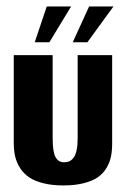

<svg xmlns="http://www.w3.org/2000/svg" viewBox="-20 -559 384 586"><path d="M202 -430H246.7L326.3 -539.3H252ZM86 -430H130.7L197 -539.3H122.7ZM173.3 7Q208.3 7 234.8 0.3Q261.3 -6.3 277.8 -17.5Q294.3 -28.7 304.5 -45.5Q314.7 -62.3 318.5 -80.3Q322.3 -98.3 322.3 -120.7V-390.7H217V-136.7Q217 -115.3 213.8 -100.5Q210.7 -85.7 204.7 -77.8Q198.7 -70 191.7 -66.8Q184.7 -63.7 175.3 -63.7Q158.3 -63.7 149.5 -79.5Q140.7 -95.3 140.7 -137.7V-390.7H22V-122.7Q22 -100 26.3 -81.3Q30.7 -62.7 41.5 -45.8Q52.3 -29 69.2 -17.7Q86 -6.3 112.5 0.3Q139 7 173.3 7Z"/></svg>

Font: Jomhuria
Style: Regular
Weight: 400
Designer: Arabic design by Kourosh Beigpour, Latin design by Eben Sorkin, engineering by Lasse Fister and Khaled Hosney
Version: Version 1.0000